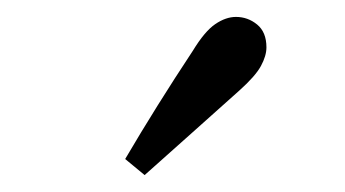

<svg xmlns="http://www.w3.org/2000/svg" viewBox="-20 -718 408 227"><path d="M128 -530Q165 -593 208 -658Q222 -681 234.5 -689.5Q247 -698 259 -698Q273 -698 284 -689Q295 -680 295 -662Q295 -652 288.5 -640Q282 -628 263 -611Q234 -585 206.5 -560.5Q179 -536 151 -511Z"/></svg>

Font: Lisu Bosa Light
Style: Regular
Weight: 300
Designer: David Morse, Annie Olsen, Victor Gaultney, Frank Grießhammer (Latin)
Foundry: SIL International
Version: Version 2.000